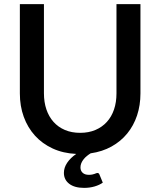

<svg xmlns="http://www.w3.org/2000/svg" viewBox="-20 -740 780 933"><path d="M662.5 -720V-286Q662.5 -228.5 646 -179Q629.5 -129.5 598.2 -91.2Q567 -53 522 -28Q477 -3 420.5 5Q411.5 10.5 402.5 17.8Q393.5 25 386.5 33.8Q379.5 42.5 375.2 52.5Q371 62.5 371 73.5Q371 90 381.8 99.8Q392.5 109.5 411.5 109.5Q422 109.5 428.5 108Q435 106.5 439.5 105Q444 103.5 447 102Q450 100.5 452.5 100.5Q460.5 100.5 463 107.5L479.5 147.5Q463.5 159 439.8 166Q416 173 389 173Q342 173 316.2 153Q290.5 133 290.5 100Q290.5 74.5 306.5 50.8Q322.5 27 350.5 8Q286.5 5 235.8 -18.5Q185 -42 149.8 -81Q114.5 -120 95.5 -172.2Q76.5 -224.5 76.5 -286V-720H193.5V-286.5Q193.5 -243.5 205.5 -208.2Q217.5 -173 240 -147.8Q262.5 -122.5 295.2 -108.5Q328 -94.5 369.5 -94.5Q411 -94.5 443.8 -108.5Q476.5 -122.5 499.2 -147.5Q522 -172.5 534 -207.8Q546 -243 546 -286V-720Z"/></svg>

Font: Lato SemiBold
Style: Regular
Weight: 600
Designer: Lukasz Dziedzic with Adam Twardoch and Botio Nikoltchev
Foundry: tyPoland Lukasz Dziedzic
Version: Version 2.015; 2015-08-06; http://www.latofonts.com/